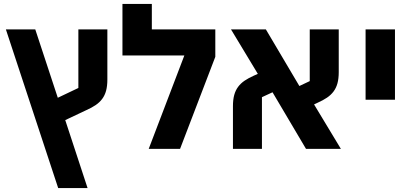

<svg xmlns="http://www.w3.org/2000/svg" viewBox="-20 -760 2102 980"><path d="M10 -610H160L275 -261L380 -311V-610H528V-354Q528 -321 521.5 -297Q515 -273 501.5 -255Q488 -237 468 -223.5Q448 -210 421 -198L313 -147L427 200H277Z M921 -477H605V-740H755V-610H1079V-470L899 0H739Z M1169 -218Q1169 -251 1175.5 -275Q1182 -299 1195.5 -317Q1209 -335 1229 -348.5Q1249 -362 1276 -374L1296 -383L1159 -610H1337L1508 -321L1561 -346V-610H1709V-392Q1709 -359 1702.5 -335Q1696 -311 1682.5 -293Q1669 -275 1649 -261.5Q1629 -248 1602 -236L1583 -227L1720 0H1542L1371 -289L1317 -264V0H1169Z M1846 -610H1996V-251H1846Z"/></svg>

Font: IBM Plex Sans Hebrew
Style: Bold
Weight: 700
Designer: Mike Abbink, Paul van der Laan, Pieter van Rosmalen, Yanek Iontef
Foundry: Bold Monday
Version: Version 1.2